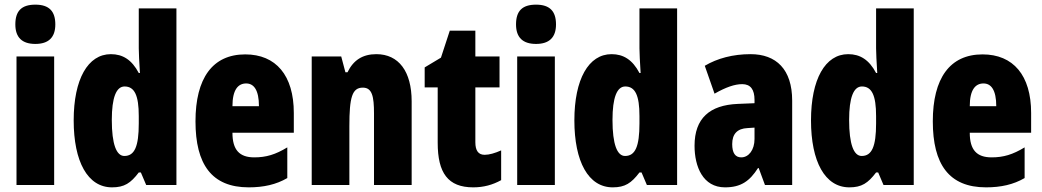

<svg xmlns="http://www.w3.org/2000/svg" viewBox="-20 -796 4483 826"><path d="M132 -776C72 -776 46 -748 46 -691C46 -635 75 -607 132 -607C189 -607 218 -635 218 -691C218 -747 192 -776 132 -776ZM213 -553H51V0H213Z M462 10C515 10 542 -8 577 -54H586L609 0H739V-760H577V-588C577 -567 579 -532 582 -482H577C547 -539 508 -563 457 -563C358 -563 297 -455 297 -278C297 -101 357 10 462 10ZM515 -125C481 -125 461 -175 461 -280C461 -376 480 -424 516 -424C559 -424 577 -385 577 -297V-265C577 -166 559 -125 515 -125Z M1035 -562C894 -562 821 -459 821 -274C821 -90 890 10 1050 10C1114 10 1168 -2 1216 -30V-162C1165 -131 1125 -119 1074 -119C1010 -119 980 -151 980 -225H1244V-310C1244 -472 1167 -562 1035 -562ZM1039 -437C1072 -437 1094 -409 1094 -339H980C980 -411 1005 -437 1039 -437Z M1599 -563C1540 -563 1500 -537 1475 -485H1466L1448 -553H1321V0H1483V-253C1483 -378 1495 -419 1541 -419C1581 -419 1589 -381 1589 -308V0H1751V-360C1751 -489 1695 -563 1599 -563Z M2065 -130C2038 -130 2025 -148 2025 -184V-420H2129V-553H2025V-664H1915L1877 -548L1807 -506V-420H1863V-182C1863 -52 1907 10 2016 10C2061 10 2100 -1 2136 -21V-149C2109 -137 2085 -130 2065 -130Z M2286 -776C2226 -776 2200 -748 2200 -691C2200 -635 2229 -607 2286 -607C2343 -607 2372 -635 2372 -691C2372 -747 2346 -776 2286 -776ZM2367 -553H2205V0H2367Z M2616 10C2669 10 2696 -8 2731 -54H2740L2763 0H2893V-760H2731V-588C2731 -567 2733 -532 2736 -482H2731C2701 -539 2662 -563 2611 -563C2512 -563 2451 -455 2451 -278C2451 -101 2511 10 2616 10ZM2669 -125C2635 -125 2615 -175 2615 -280C2615 -376 2634 -424 2670 -424C2713 -424 2731 -385 2731 -297V-265C2731 -166 2713 -125 2669 -125Z M3209 -563C3133 -563 3066 -545 3012 -513L3054 -393C3103 -421 3141 -434 3173 -434C3209 -434 3226 -411 3226 -366V-352L3154 -349C3033 -344 2968 -287 2968 -169C2968 -79 3004 10 3099 10C3168 10 3205 -17 3241 -73H3244L3271 0H3388V-363C3388 -498 3319 -563 3209 -563ZM3196 -245 3226 -247V-198C3226 -151 3201 -119 3169 -119C3143 -119 3130 -138 3130 -176C3130 -220 3152 -243 3196 -245Z M3634 10C3687 10 3714 -8 3749 -54H3758L3781 0H3911V-760H3749V-588C3749 -567 3751 -532 3754 -482H3749C3719 -539 3680 -563 3629 -563C3530 -563 3469 -455 3469 -278C3469 -101 3529 10 3634 10ZM3687 -125C3653 -125 3633 -175 3633 -280C3633 -376 3652 -424 3688 -424C3731 -424 3749 -385 3749 -297V-265C3749 -166 3731 -125 3687 -125Z M4207 -562C4066 -562 3993 -459 3993 -274C3993 -90 4062 10 4222 10C4286 10 4340 -2 4388 -30V-162C4337 -131 4297 -119 4246 -119C4182 -119 4152 -151 4152 -225H4416V-310C4416 -472 4339 -562 4207 -562ZM4211 -437C4244 -437 4266 -409 4266 -339H4152C4152 -411 4177 -437 4211 -437Z"/></svg>

Font: Noto Sans Arabic UI XCn Bk
Style: Regular
Weight: 900
Width: 2
Designer: Monotype Design Team, Nadine Chahine and Nizar Qandah
Foundry: Monotype Imaging Inc.
Version: Version 2.010